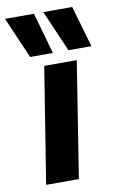

<svg xmlns="http://www.w3.org/2000/svg" viewBox="-139 -839 550 889"><g transform="rotate(-10 136.0 -395.0)"><path d="M158 0H4L91 -544H244ZM34 -596 -50 -790H86L141 -596ZM214 -596 130 -790H266L322 -596Z"/></g></svg>

Font: Georama
Style: Bold Italic
Weight: 700
Italic angle: -9°
Designer: Jean-Baptiste Levee
Foundry: Production Type
Version: Version 1.000